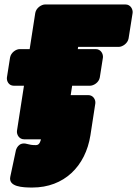

<svg xmlns="http://www.w3.org/2000/svg" viewBox="-20 -586 614 860"><path d="M512 -376C528 -376 552 -391 556 -414L574 -528C576 -544 565 -566 542 -566H182C166 -566 142 -551 138 -528L56 0C54 16 65 38 88 38H229C245 38 268 23 272 0L330 -376ZM383 -202C399 -202 423 -216 427 -239L441 -328C443 -344 432 -366 409 -366H68C52 -366 29 -351 25 -328L11 -239C9 -223 19 -202 42 -202ZM125 254C267 254 363 159 385 20L407 -123C409 -139 398 -160 375 -160H233C217 -160 193 -146 189 -123L167 20C161 61 151 64 139 64C124 64 112 62 102 59C62 47 51 84 50 93L26 206C17 251 81 254 125 254Z"/></svg>

Font: Asimov Print
Style: EIt
Weight: 500
Designer: Google
Version: Version 2.000980; 2014